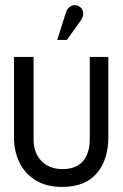

<svg xmlns="http://www.w3.org/2000/svg" viewBox="-20 -725 482 755"><path d="M406 -185V-501H333V-176Q333 -141 321 -114.5Q309 -88 285.5 -74Q262 -60 226 -60Q190 -60 164.5 -75Q139 -90 125.5 -116Q112 -142 112 -176V-501H35V-185Q35 -132 55.5 -88Q76 -44 118.5 -17Q161 10 224 10Q315 10 360.5 -43.5Q406 -97 406 -185ZM298 -645Q305 -655 306.5 -665.5Q308 -676 304.5 -685Q301 -694 291 -700Q280 -706 270 -704.5Q260 -703 252 -696Q244 -689 240 -678L205 -568H243Z"/></svg>

Font: Advent Pro Medium
Style: Regular
Weight: 500
Designer: VivaRado, Andreas Kalpakidis
Foundry: VivaRado, Andreas Kalpakidis
Version: Version 3.000